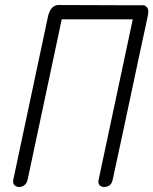

<svg xmlns="http://www.w3.org/2000/svg" viewBox="-20 -745 611 765"><path d="M488 -724H552Q559 -724 566.5 -714.5Q574 -705 569 -683L563 -654L530 -501L470 -219L429 -29Q423 0 394 0Q383 0 376.5 -7.5Q370 -15 373 -29L509 -668H226L90 -29Q87 -15 77.5 -7.5Q68 0 56 0Q45 0 37.5 -7.5Q30 -15 33 -29L172 -683Q179 -706 188 -714.5Q197 -723 210 -725Z"/></svg>

Font: VDS
Style: Thin Italic
Weight: 100
Width: 0
Designer: artmaker
Foundry: artmaker
Version: Version 1.000 2012 initial release